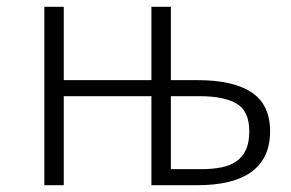

<svg xmlns="http://www.w3.org/2000/svg" viewBox="-20 -543 852 563"><path d="M424 0V-261H167V0H110V-523H167V-308H424V-523H481V-308H560Q664 -308 718 -272Q772 -236 772 -158Q772 -116 757 -86Q742 -56 714.5 -37Q687 -18 648 -9Q609 0 561 0ZM570 -47Q602 -47 628 -52Q654 -57 672.5 -69.5Q691 -82 701 -103.5Q711 -125 711 -158Q711 -217 674 -239Q637 -261 565 -261H481V-47Z"/></svg>

Font: Jldddboxgfspflltxgxzjzlszac
Style: Regular
Weight: 300
Designer: Carrois Corporate & Edenspiekermann
Foundry: Carrois Corporate GbR & Edenspiekermann AG
Version: Version 2.001